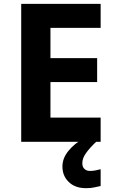

<svg xmlns="http://www.w3.org/2000/svg" viewBox="-20 -734 600 994"><path d="M501 0H89.8V-713.9H501V-589.8H241.2V-433.1H482.9V-309.1H241.2V-125H501ZM406.2 110.8Q406.2 131.3 417.5 140.6Q427.7 150.9 445.3 150.9Q461.4 150.9 476.1 147.9Q491.7 145 501 142.1V229Q472.7 235.4 467.3 236.3Q451.2 240.2 425.3 240.2Q369.1 240.2 336.4 208.5Q303.2 177.2 303.2 127.9Q303.2 84 335.4 45.9Q366.7 7.8 413.1 -17.1L478 0Q443.8 32.2 425.3 58.6Q406.2 85 406.2 110.8Z"/></svg>

Font: Droid Sans Thai
Style: Bold
Weight: 700
Designer: Steve Matteson
Foundry: Ascender Corporation
Version: Version 1.00